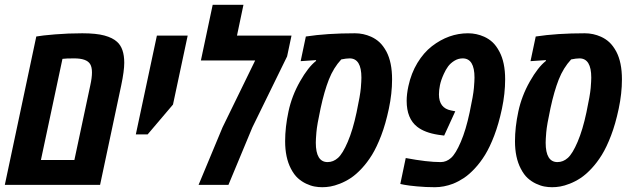

<svg xmlns="http://www.w3.org/2000/svg" viewBox="-33 -780 2665 810"><path d="M460.9 -603.5Q491.2 -576.7 491.2 -515.1Q491.2 -481 478.5 -420.4L389.2 0H-12.7L120.1 -626Q143.1 -630.4 199.2 -635Q255.4 -639.6 314.2 -639.6Q373 -639.6 407.7 -630.1Q442.4 -620.6 460.9 -603.5ZM348.1 -420.9Q355 -452.1 355 -474.6Q355 -497.1 347.2 -509.8Q332.5 -533.7 279.8 -533.7Q244.6 -533.7 230.5 -531.7L139.6 -105H280.8Z M696.8 -338.9 589.8 -212.9H540L628.9 -629.9H758.8Z M966.8 -629.9H1196.8L1178.2 -542L1031.7 -242.7L930.7 0H804.7L905.8 -242.7L1043.5 -524.9H814.5L864.3 -759.8H994.1Z M1464.4 -639.6Q1500 -639.6 1532.7 -625Q1552.2 -616.2 1567.9 -601.8Q1583.5 -587.4 1597.2 -562.5Q1621.1 -517.1 1621.1 -445.3Q1621.1 -385.3 1607.4 -321Q1593.8 -256.8 1575.2 -208.3Q1556.6 -159.7 1536.4 -126.7Q1516.1 -93.8 1492.2 -68.4Q1468.3 -43 1446.3 -28.6Q1424.3 -14.2 1401.1 -5.1Q1377.9 3.9 1360.6 6.8Q1343.3 9.8 1326.7 9.8Q1310.1 9.8 1293.9 6.8Q1277.8 3.9 1258.5 -5.1Q1239.3 -14.2 1223.4 -28.6Q1207.5 -43 1194.3 -68.4Q1169.9 -115.2 1169.9 -184.1Q1169.9 -243.7 1184.1 -309.8Q1198.2 -376 1232.7 -436.5Q1267.1 -497.1 1299.8 -522.5L1300.8 -526.4L1235.4 -522L1257.3 -626Q1346.2 -639.6 1464.4 -639.6ZM1491.7 -452.6Q1491.7 -533.7 1441.9 -533.7Q1427.7 -533.7 1406.7 -529.3Q1374 -494.1 1354.5 -444.6Q1335 -395 1319.6 -323.5Q1304.2 -252 1301.8 -221.7Q1299.3 -191.4 1299.3 -178.2Q1299.3 -96.2 1349.1 -96.2Q1373 -96.2 1392.8 -113.8Q1412.6 -131.3 1434.1 -181.6Q1455.6 -231.9 1471.2 -305.4Q1486.8 -378.9 1489.3 -408.9Q1491.7 -439 1491.7 -452.6Z M1968.8 -452.6Q1968.8 -533.7 1918.9 -533.7Q1899.9 -533.7 1883.5 -523.4Q1867.2 -513.2 1857.2 -499.5Q1847.2 -485.8 1839.4 -468.3Q1827.1 -441.4 1823 -420.4Q1818.8 -399.4 1818.8 -381.8Q1818.8 -323.7 1870.1 -314L1887.7 -310.5L1840.8 -208L1815.9 -211.4Q1758.8 -220.2 1727.1 -245.1Q1682.6 -279.8 1682.6 -354.5Q1682.6 -382.8 1689.9 -416.5Q1701.7 -471.2 1728 -514.6Q1754.4 -558.1 1789.1 -585Q1859.9 -639.6 1941.4 -639.6Q1977.1 -639.6 2009.8 -625Q2029.3 -616.2 2044.9 -601.8Q2060.5 -587.4 2073.7 -562.5Q2098.1 -517.1 2098.1 -445.3Q2098.1 -385.3 2084.5 -321Q2070.8 -256.8 2052.2 -208.3Q2033.7 -159.7 2013.4 -126.7Q1993.2 -93.8 1969.2 -68.4Q1945.3 -43 1923.3 -28.6Q1901.4 -14.2 1878.4 -4.9Q1839.8 9.8 1801.5 9.8Q1763.2 9.8 1726.3 6.3Q1689.5 2.9 1672.4 -0.5L1655.8 -3.9L1678.7 -113.3Q1769.5 -96.2 1826.2 -96.2Q1850.1 -96.2 1869.9 -113.8Q1889.6 -131.3 1911.1 -181.6Q1932.6 -231.9 1948.2 -305.4Q1963.9 -378.9 1966.3 -408.9Q1968.8 -439 1968.8 -452.6Z M2434.1 -639.6Q2469.7 -639.6 2502.4 -625Q2522 -616.2 2537.6 -601.8Q2553.2 -587.4 2566.9 -562.5Q2590.8 -517.1 2590.8 -445.3Q2590.8 -385.3 2577.1 -321Q2563.5 -256.8 2544.9 -208.3Q2526.4 -159.7 2506.1 -126.7Q2485.8 -93.8 2461.9 -68.4Q2438 -43 2416 -28.6Q2394 -14.2 2370.8 -5.1Q2347.7 3.9 2330.3 6.8Q2313 9.8 2296.4 9.8Q2279.8 9.8 2263.7 6.8Q2247.6 3.9 2228.3 -5.1Q2209 -14.2 2193.1 -28.6Q2177.2 -43 2164.1 -68.4Q2139.6 -115.2 2139.6 -184.1Q2139.6 -243.7 2153.8 -309.8Q2168 -376 2202.4 -436.5Q2236.8 -497.1 2269.5 -522.5L2270.5 -526.4L2205.1 -522L2227.1 -626Q2315.9 -639.6 2434.1 -639.6ZM2461.4 -452.6Q2461.4 -533.7 2411.6 -533.7Q2397.5 -533.7 2376.5 -529.3Q2343.8 -494.1 2324.2 -444.6Q2304.7 -395 2289.3 -323.5Q2273.9 -252 2271.5 -221.7Q2269 -191.4 2269 -178.2Q2269 -96.2 2318.8 -96.2Q2342.8 -96.2 2362.5 -113.8Q2382.3 -131.3 2403.8 -181.6Q2425.3 -231.9 2440.9 -305.4Q2456.5 -378.9 2459 -408.9Q2461.4 -439 2461.4 -452.6Z"/></svg>

Font: Open Sans Hebrew Condensed
Style: Bold Italic
Weight: 700
Width: 3
Italic angle: -12°
Foundry: Ascender Corporation, Yanek Iontef
Version: Version 2.001;PS 002.001;hotconv 1.0.70;makeotf.lib2.5.58329